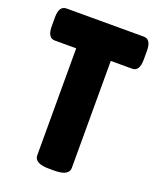

<svg xmlns="http://www.w3.org/2000/svg" viewBox="-132 -780 704 861"><g transform="rotate(20 219.5 -349.0)"><path d="M208 2Q171 2 154 -8Q137 -18 137 -36V-547H35Q0 -547 0 -603V-645Q0 -700 35 -700H404Q439 -700 439 -645V-603Q439 -547 404 -547H302V-36Q302 -18 285 -8Q268 2 231 2Z"/></g></svg>

Font: Asap Condensed ExtraBold
Style: Regular
Weight: 800
Width: 3
Designer: Pablo Cosgaya
Foundry: Omnibus-Type
Version: Version 3.001; ttfautohint (v1.8.4.7-5d5b)